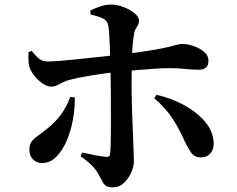

<svg xmlns="http://www.w3.org/2000/svg" viewBox="-20 -785 1040 844"><path d="M341.4 -114.5Q372.9 -107.6 400 -102.3Q427.1 -96.9 446.1 -95.5Q454.4 -95 458.9 -97.7Q463.5 -100.4 464.5 -110.4Q466.2 -130.4 466.8 -164.5Q467.5 -198.7 467.6 -239.7Q467.7 -280.7 467.4 -321Q467 -361.4 467 -393.4Q467 -415.1 466.3 -447.4Q465.5 -479.7 464.7 -516.4Q463.8 -553.2 462.6 -587.1Q461.3 -621 459.4 -646Q457.4 -671 454.2 -679.2Q448.1 -697.6 428.7 -705.8Q409.2 -714.1 377.9 -721.7L376.9 -738.4Q394.6 -747.7 419.6 -756.4Q444.6 -765 469.2 -765Q494.8 -764.8 523.2 -753.9Q551.5 -743.1 571.3 -726.7Q591.1 -710.4 591.1 -694.5Q591.1 -682.9 586.3 -674.7Q581.6 -666.6 576.6 -658.4Q571.6 -650.2 569.1 -635.9Q565.2 -613.8 562.9 -583.7Q560.5 -553.5 559.7 -519.7Q558.8 -485.9 558.7 -452.9Q558.5 -419.8 558.5 -392.8Q558.5 -362.2 559.6 -324.7Q560.7 -287.2 562.3 -249.1Q563.9 -211 565.2 -176.3Q566.4 -141.7 567.5 -116.1Q568.6 -90.5 568.6 -78.4Q568.6 -52.8 556.3 -25.6Q544 1.6 523.5 20.1Q503.1 38.7 476.7 38.7Q455.5 38.7 445.7 31.9Q436 25.2 429.3 11.5Q422.6 -2.3 410.1 -24Q400.2 -41.6 380.1 -61.3Q360 -80.9 334.1 -98ZM105.1 -555.6 119.3 -561.2Q137.8 -537.8 152.7 -526.2Q167.6 -514.5 189.7 -514.8Q206.1 -514.8 236.6 -517Q267.1 -519.3 304.6 -523.1Q342.2 -526.8 380.6 -531Q418.9 -535.1 451 -538.8Q483.1 -542.4 502.5 -544.4Q594.5 -555.4 645.9 -564.1Q697.4 -572.8 722.5 -579Q747.6 -585.1 758.5 -588.5Q769.4 -591.8 780.3 -591.8Q803.1 -591.8 830.1 -582.9Q857.1 -574 876.8 -557.5Q896.4 -540.9 896.4 -517.9Q896.4 -498.1 885.4 -488.3Q874.4 -478.6 852.7 -478.6Q824.2 -478.6 795.1 -482Q765.9 -485.4 721.9 -485.4Q697.4 -485.4 661.4 -483Q625.4 -480.6 584.6 -477.1Q543.9 -473.5 503.4 -469.5Q468.4 -466.2 429.6 -460.7Q390.7 -455.2 354.3 -448.7Q317.9 -442.2 289.4 -434.8Q270.9 -430.8 256.9 -423.5Q243 -416.1 230.9 -410.2Q218.8 -404.2 204.9 -404.2Q189.3 -404.2 170.8 -415.7Q152.4 -427.2 136.2 -445.8Q120.1 -464.4 111.3 -484.9Q105.9 -498.8 105.2 -520.2Q104.5 -541.6 105.1 -555.6ZM791.6 -164.6Q768.5 -217.4 738.3 -263.9Q708.1 -310.4 657.8 -353.4L667.7 -368.1Q729.3 -354.8 785 -325.2Q840.8 -295.5 878 -254.1Q915.2 -212.7 919.1 -161.1Q921.2 -131.4 906.1 -112.2Q890.9 -93.1 863.8 -93.1Q833.7 -93.1 818.7 -116.2Q803.6 -139.4 791.6 -164.6ZM289.1 -359.4 308.6 -356.8Q309.9 -312 301 -261.6Q292.1 -211.3 273.6 -167.4Q255.1 -123.6 227.8 -96Q200.6 -68.4 165.2 -68.4Q140.5 -68.4 124.9 -84.5Q109.3 -100.5 109.3 -125.5Q109.3 -148.4 117.7 -160.8Q126.1 -173.3 143.1 -185.5Q160.2 -197.7 185.3 -217.6Q227.5 -251.4 251.3 -286.1Q275.1 -320.8 289.1 -359.4Z"/></svg>

Font: Noto Serif JP
Style: Regular
Weight: 200
Designer: Ryoko NISHIZUKA 西塚涼子 (kana & ideographs); Frank Grießhammer (Latin, Greek & Cyrillic); Wenlong ZHANG 张文龙 (bopomofo); San
Foundry: Adobe
Version: Version 2.001;hotconv 1.1.0;makeotfexe 2.6.0